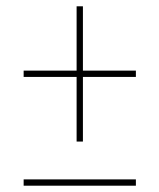

<svg xmlns="http://www.w3.org/2000/svg" viewBox="-20 -592 505 609"><path d="M223 -143V-348H55V-368H223V-572H243V-368H411V-348H243V-143ZM55 -3V-23H411V-3Z"/></svg>

Font: Noto Serif Display Condensed Thin
Style: Regular
Weight: 100
Width: 3
Designer: Monotype Design Team
Foundry: Monotype Imaging Inc.
Version: Version 2.009